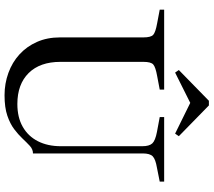

<svg xmlns="http://www.w3.org/2000/svg" viewBox="-66 -838 917 824"><g transform="rotate(90 392.0 -426.5)"><path d="M389 12Q339 12 293.5 -4.5Q248 -21 214 -52Q180 -83 160.5 -127Q141 -171 141 -226V-584Q141 -616 130 -626Q119 -636 80 -643L22 -654V-673H365V-654L307 -643Q268 -636 257 -626Q246 -616 246 -584V-228Q246 -140 294 -91.5Q342 -43 427 -43Q484 -43 524.5 -66Q565 -89 586.5 -131Q608 -173 608 -230V-579Q608 -609 596 -622Q584 -635 547 -642L483 -654V-673H760V-654L700 -642Q664 -636 651.5 -624Q639 -612 639 -581V-110Q621 -110 606.5 -96.5Q592 -83 574 -64Q558 -47 535 -29.5Q512 -12 477 0Q442 12 389 12ZM413 -865H433L565 -736L554 -720L422 -785L292 -720L281 -736Z"/></g></svg>

Font: Ibarra Real Nova Medium
Style: Regular
Weight: 500
Designer: Jose Maria Ribagorda & Octavio Pardo
Foundry: Jose Maria Ribagorda
Version: Version 2.000